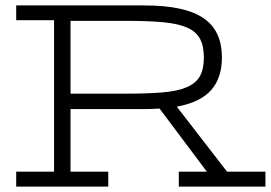

<svg xmlns="http://www.w3.org/2000/svg" viewBox="-20 -691 1003 711"><path d="M642.1 -55.2H746.1L570.8 -289.1Q557.6 -288.1 543.5 -287.6Q529.3 -287.1 514.2 -287.1H241.2V-55.2H380.9V0H40V-55.2H180.2V-616.2H40V-670.9H514.2Q590.8 -670.9 645.5 -658.9Q700.2 -647 734.9 -622.8Q769.5 -598.6 785.6 -562.5Q801.8 -526.4 801.8 -478Q801.8 -402.8 762.2 -357.7Q722.7 -312.5 634.8 -295.9L820.8 -55.2H962.9V0H642.1ZM734.9 -478Q734.9 -521 720.5 -547.6Q706.1 -574.2 672.6 -588.9Q639.2 -603.5 584.5 -608.6Q529.8 -613.8 449.2 -613.8H241.2V-344.2H446.8Q527.3 -344.2 582.3 -348.9Q637.2 -353.5 671.1 -367.9Q705.1 -382.3 720 -408.4Q734.9 -434.6 734.9 -478Z"/></svg>

Font: Stint Ultra Expanded
Style: Regular
Weight: 400
Width: 7
Designer: Astigmatic (AOETI)
Foundry: Astigmatic (AOETI)
Version: Version 1.000